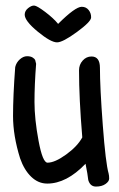

<svg xmlns="http://www.w3.org/2000/svg" viewBox="-20 -675 440 707"><path d="M281 -650Q297 -650 306.5 -638Q316 -626 315.5 -610.5Q315 -595 263 -557Q211 -519 190 -519Q167 -519 119 -558.5Q71 -598 71 -621Q71 -635 83.5 -645Q96 -655 106 -654.5Q116 -654 146.5 -631Q177 -608 194 -587Q257 -650 281 -650ZM113 -440Q107 -362 107 -299.5Q107 -237 122 -156.5Q137 -76 155 -76Q182 -76 223.5 -106Q265 -136 283 -169Q271 -313 271 -416Q271 -437 284.5 -452Q298 -467 317 -467Q348 -467 348 -425Q348 -354 358.5 -214Q369 -74 380 -36Q382 -28 382 -17.5Q382 -7 368.5 2.5Q355 12 333.5 12Q312 12 305 -12Q303 -32 295 -72Q225 1 154 1Q121 1 95 -24Q69 -49 54 -92Q28 -175 28 -248Q28 -321 36 -428Q40 -445 53 -456.5Q66 -468 79.5 -468Q93 -468 100.5 -463Q108 -458 109.5 -454Q111 -450 113 -440Z"/></svg>

Font: Patrick Hand
Style: Regular
Weight: 400
Designer: Patrick Wagesreiter
Foundry: Patrick Wagesreiter
Version: Version 1.003;PS 001.003;hotconv 1.0.70;makeotf.lib2.5.58329